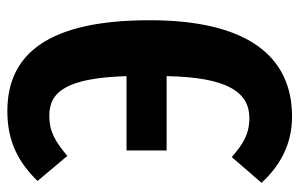

<svg xmlns="http://www.w3.org/2000/svg" viewBox="-166 -632 814 522"><g transform="rotate(-90 241.0 -371.0)"><path d="M200 -758C117 -758 61 -728 10 -676L78 -595C118 -628 144 -644 188 -644C254 -644 290 -594 295 -434H93V-325H295C292 -159 251 -100 181 -100C136 -100 108 -119 75 -148L5 -67C50 -18 108 16 185 16C350 16 447 -107 447 -371C447 -646 356 -758 200 -758Z"/></g></svg>

Font: Glow Sans TC Compressed
Style: Bold
Weight: 700
Width: 2
Designer: Ryoko NISHIZUKA (kana, bopomofo & ideographs); Paul D. Hunt (Latin, Greek & Cyrillic); Sandoll Communications, Soo-young
Version: Version 0.93